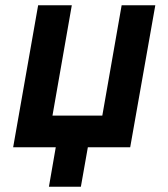

<svg xmlns="http://www.w3.org/2000/svg" viewBox="-20 -570 640 730"><path d="M192 -10H30L125 -550H253L179.5 -130.5H369L442.5 -550H570.5L475 -10H314L287.5 140H166Z"/></svg>

Font: JuliaMono ExtraBold
Style: Italic
Weight: 800
Italic angle: -9°
Monospace: yes
Designer: cormullion
Foundry: corm
Version: Version 0.057; ttfautohint (v1.8.4)